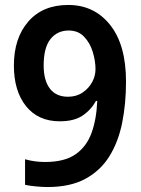

<svg xmlns="http://www.w3.org/2000/svg" viewBox="-20 -743 569 774"><path d="M171 11Q152 11 125 8.5Q98 6 81 2V-101Q119 -90 162 -90Q240 -90 284.5 -121Q329 -152 349 -207Q369 -262 372 -336H367Q346 -299 312 -276.5Q278 -254 221 -254Q134 -254 85 -315Q36 -376 36 -479Q36 -589 94 -656Q152 -723 255 -723Q360 -723 424 -642.5Q488 -562 488 -414Q488 -325 472.5 -248Q457 -171 421 -113Q385 -55 324 -22Q263 11 171 11ZM254 -353Q288 -353 313 -370Q338 -387 351.5 -412Q365 -437 365 -464Q365 -497 354 -533.5Q343 -570 319 -595Q295 -620 257 -620Q211 -620 183.5 -585.5Q156 -551 156 -479Q156 -419 181 -386Q206 -353 254 -353Z"/></svg>

Font: Noto Sans Malayalam SemiCondensed SemiBold
Style: Regular
Weight: 600
Width: 4
Designer: Jelle Bosma - Monotype Design Team
Foundry: Monotype Imaging Inc.
Version: Version 2.104; ttfautohint (v1.8.4.7-5d5b)